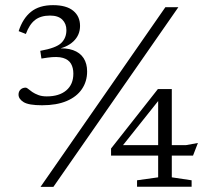

<svg xmlns="http://www.w3.org/2000/svg" viewBox="-20 -726 824 746"><path d="M137.5 0 622.5 -698H673L187.5 0ZM143.5 -317Q91.5 -317 71.8 -329.2Q52 -341.5 52 -358.5Q52 -370.5 59.8 -378Q67.5 -385.5 80 -385.5Q84 -385.5 90 -380.2Q96 -375 105.5 -368.5Q115 -362 128.8 -356.8Q142.5 -351.5 161.5 -351.5Q210 -351.5 237.5 -374.8Q265 -398 265 -440Q265 -462.5 255.8 -478.5Q246.5 -494.5 224.8 -501Q203 -507.5 164 -502L141 -498.5L136.5 -528.5Q198 -539.5 218 -559Q238 -578.5 238 -609Q238 -634 222 -649.8Q206 -665.5 174.5 -665.5Q138 -665.5 116 -648.2Q94 -631 80.5 -594L52.5 -605Q68.5 -654.5 100.5 -680.2Q132.5 -706 186 -706Q238 -706 264.5 -684.2Q291 -662.5 291 -625.5Q291 -589.5 265.2 -565.2Q239.5 -541 194.5 -533.5L196 -537Q236.5 -541 263.8 -531.2Q291 -521.5 304.8 -500.2Q318.5 -479 318.5 -448.5Q318.5 -409.5 298.2 -379.8Q278 -350 239 -333.5Q200 -317 143.5 -317ZM594.5 -349.5 610.5 -353.5 442 -142 436.5 -162H702L749 -170.5L730 -121.5H411.5V-149L593.5 -380H647.5V-37L724.5 -25.5V-0.5H512.5V-25.5L594.5 -37Z"/></svg>

Font: Newsreader 9pt Light
Style: Regular
Weight: 300
Designer: Hugues Gentile
Foundry: Production Type
Version: Version 1.003